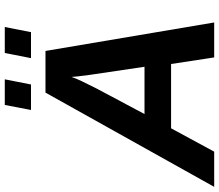

<svg xmlns="http://www.w3.org/2000/svg" viewBox="-96 -818 894 783"><g transform="rotate(-90 350.5 -427.0)"><path d="M218.3 -175.8 123 0H-20.5L363.8 -688H533.7L649.9 0H507.3L480.5 -175.8ZM427.7 -582Q422.9 -566.4 410.6 -540.5Q398.4 -514.6 379.9 -478.5L276.4 -284.2H469.2L436.5 -504.9Q427.7 -570.8 427.7 -582ZM631.3 -854 610.4 -747.1H504.4L525.4 -854ZM418 -854 397 -747.1H293L313.5 -854Z"/></g></svg>

Font: Arimo
Style: Bold Italic
Weight: 700
Italic angle: -12°
Designer: Steve Matteson
Foundry: Monotype Imaging Inc.
Version: Version 1.33